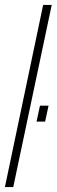

<svg xmlns="http://www.w3.org/2000/svg" viewBox="-20 -763 231 783"><path d="M0 0 156 -743H191L34 0ZM129 -267 143 -332H178L164 -267Z"/></svg>

Font: Saira Ultra Condensed Thin
Style: Italic
Weight: 100
Width: 1
Italic angle: -12°
Designer: Hector Gatti with collaboration of the Omnibus-Type team
Foundry: Omnibus-Type
Version: Version 1.001; ttfautohint (v1.8)